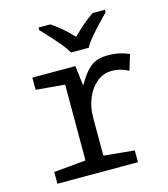

<svg xmlns="http://www.w3.org/2000/svg" viewBox="-113 -855 827 944"><g transform="rotate(-15 300.0 -383.0)"><path d="M62 0V-60L225 -75V-461L78 -474V-536H297L309 -438H313Q341 -491 374.5 -518.5Q408 -546 463 -546Q497 -546 523.5 -540Q550 -534 572 -524L548 -445Q532 -454 510 -460.5Q488 -467 463 -467Q420 -467 387 -440Q354 -413 335 -368Q316 -323 316 -269V-75L472 -60V0ZM294 -606Q281 -629 259 -655.5Q237 -682 213 -708Q189 -734 171 -753V-766H231Q257 -749 285 -725Q313 -701 338 -674Q365 -701 393 -725Q421 -749 447 -766H509V-753Q490 -734 465.5 -708Q441 -682 418.5 -655.5Q396 -629 384 -606Z"/></g></svg>

Font: Noto Sans Mono
Style: Regular
Weight: 400
Designer: Monotype Design Team
Foundry: Monotype Imaging Inc.
Version: Version 2.014